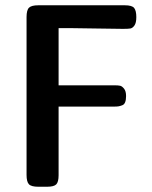

<svg xmlns="http://www.w3.org/2000/svg" viewBox="-20 -711 580 731"><path d="M81.1 -44.9V-646Q81.1 -672.9 90.6 -681.9Q100.1 -690.9 126 -690.9H455.1Q482.9 -690.9 491 -680.4Q499 -669.9 499 -646Q499 -624 491.9 -614Q484.9 -604 476.3 -602.5Q467.8 -601.1 448.2 -601.1Q425.3 -601.1 345.7 -602.5Q266.1 -604 243.2 -604H203.1V-386.2H416Q430.2 -386.2 437.5 -384.5Q444.8 -382.8 452.4 -373.3Q460 -363.8 460 -345.2Q460 -331.1 456.5 -322Q453.1 -313 445.1 -310.1Q437 -307.1 431.4 -306.2Q425.8 -305.2 416 -305.2H203.1V-43.9Q203.1 -18.1 194.1 -9Q185.1 0 159.2 0H126Q99.1 0 90.1 -9.5Q81.1 -19 81.1 -44.9Z"/></svg>

Font: CMU Sans Serif Demi Condensed
Style: DemiCondensed
Weight: 600
Width: 3
Version: Version 0.7.0